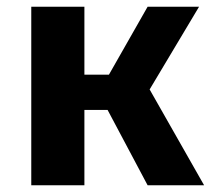

<svg xmlns="http://www.w3.org/2000/svg" viewBox="-20 -551 640 571"><path d="M73 -531H231V-329H304L419 -531H572L425 -285L587 0H419L300 -224H231V0H73Z"/></svg>

Font: Fira Mono
Style: Bold
Weight: 700
Monospace: yes
Designer: Carrois Corporate & Edenspiekermann AG
Foundry: Carrois Corporate GbR & Edenspiekermann AG
Version: Version 3.206